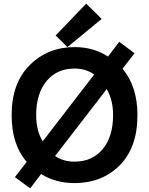

<svg xmlns="http://www.w3.org/2000/svg" viewBox="-20 -980 821 1056"><path d="M736 -347Q736 -169 638.5 -71Q541 27 390 27Q285 27 206 -23L146 56L62 -6L127 -90Q44 -184 44 -347Q44 -523 143.5 -622Q243 -721 390 -721Q495 -721 574 -669L636 -750L720 -687L654 -602Q736 -504 736 -347ZM179 -347Q179 -261 215 -203L498 -570Q453 -603 390 -603Q293 -603 236 -534Q179 -465 179 -347ZM602 -347Q602 -430 567 -490L283 -122Q328 -91 390 -91Q488 -91 545 -160Q602 -229 602 -347ZM454 -960 539 -876 351 -721 286 -785Z"/></svg>

Font: Repo
Style: DemiBold
Weight: 600
Designer: Stefan Peev
Foundry: Context Ltd
Version: Version 001.000